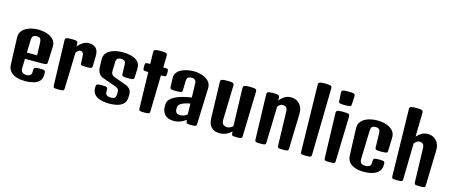

<svg xmlns="http://www.w3.org/2000/svg" viewBox="-49 -1498 5089 2160"><g transform="rotate(15 2495.5 -418.0)"><path d="M262.7 5.9Q213.4 5.9 168.7 -7.1Q124 -20 95 -50.8Q65.9 -81.5 64 -134.8L52.7 -444.3Q50.8 -496.6 81.5 -529.3Q112.3 -562 161.6 -577.4Q210.9 -592.8 265.1 -592.8Q316.9 -592.8 364.3 -577.4Q411.6 -562 440.9 -529.3Q470.2 -496.6 467.8 -444.3L460.4 -264.2Q460 -246.1 447.5 -241.2Q435.1 -236.3 391.1 -236.3H201.2L197.8 -130.9Q196.8 -93.8 213.9 -79.1Q231 -64.5 262.2 -64.5Q293.9 -64.5 308.3 -78.1Q322.8 -91.8 322.8 -126.5V-141.6Q322.8 -160.2 334.7 -166.7Q346.7 -173.3 390.1 -173.3Q433.6 -173.3 445.1 -167Q456.5 -160.6 456.5 -142.1V-120.6Q456.5 -69.3 428.5 -42Q400.4 -14.6 356 -4.4Q311.5 5.9 262.7 5.9ZM207.5 -452.6 203.1 -309.6H322.8L317.9 -452.6Q316.4 -494.1 301.8 -505.4Q287.1 -516.6 265.1 -516.6Q241.2 -516.6 224.9 -505.4Q208.5 -494.1 207.5 -452.6Z M655.3 0Q614.3 0 603.3 -4.9Q592.3 -9.8 591.8 -27.8L576.2 -551.3Q575.7 -572.3 588.1 -579.6Q600.6 -586.9 650.4 -586.9Q700.2 -586.9 712.4 -579.6Q724.6 -572.3 724.6 -551.3V-522.5Q752 -552.7 783.2 -572.8Q814.5 -592.8 855 -592.8Q902.3 -592.8 933.6 -564Q964.8 -535.2 962.4 -465.8L959 -353.5Q958.5 -335.4 946.5 -330.6Q934.6 -325.7 890.1 -325.7Q845.7 -325.7 834.5 -330.6Q823.2 -335.4 822.8 -353.5L820.8 -420.4Q819.8 -459 809.3 -472.2Q798.8 -485.4 781.7 -485.4Q767.6 -485.4 754.6 -474.6Q741.7 -463.9 731.4 -450.7L719.2 -27.8Q718.8 -9.8 707.5 -4.9Q696.3 0 655.3 0Z M1248.5 5.9Q1212.9 5.9 1177.5 0.2Q1142.1 -5.4 1112.5 -19.5Q1083 -33.7 1065.2 -58.6Q1047.4 -83.5 1047.4 -122.1V-142.1Q1047.4 -160.6 1059.3 -167Q1071.3 -173.3 1114.3 -173.3Q1157.7 -173.3 1169.7 -166.7Q1181.6 -160.2 1181.6 -141.6V-117.7Q1181.6 -87.9 1199.2 -76.2Q1216.8 -64.5 1248 -64.5Q1279.8 -64.5 1292.2 -77.9Q1304.7 -91.3 1304.7 -122.6V-146.5Q1304.7 -170.9 1292 -182.6Q1279.3 -194.3 1252.4 -203.6L1107.9 -254.4Q1073.7 -266.6 1056.6 -294.7Q1039.6 -322.8 1038.1 -362.8L1035.2 -448.2Q1033.2 -500.5 1063.5 -532.2Q1093.8 -564 1142.8 -578.4Q1191.9 -592.8 1246.1 -592.8Q1299.3 -592.8 1346.9 -580.3Q1394.5 -567.9 1423.8 -538.1Q1453.1 -508.3 1451.2 -456.1L1447.3 -353.5Q1446.8 -335.4 1434.3 -330.6Q1421.9 -325.7 1377.9 -325.7Q1330.6 -325.7 1317.6 -330.6Q1304.7 -335.4 1304.2 -353.5L1300.8 -464.4Q1299.8 -497.1 1285.2 -506.8Q1270.5 -516.6 1246.1 -516.6Q1222.2 -516.6 1206.8 -506.6Q1191.4 -496.6 1190.4 -464.8L1187 -358.9Q1185.5 -312 1233.4 -295.9L1356.4 -252Q1405.8 -234.4 1423.3 -209Q1440.9 -183.6 1438.5 -137.2L1437.5 -114.7Q1435.5 -69.8 1408.9 -43.5Q1382.3 -17.1 1339.8 -5.6Q1297.4 5.9 1248.5 5.9Z M1652.8 0Q1611.8 0 1600.8 -4.9Q1589.8 -9.8 1589.4 -27.8L1579.1 -452.1H1551.8Q1526.4 -452.1 1521.5 -461.7Q1516.6 -471.2 1516.6 -501Q1516.6 -528.3 1521.5 -536.6Q1526.4 -544.9 1551.8 -544.9H1577.1L1573.7 -681.2Q1573.7 -695.3 1578.6 -702.9Q1583.5 -710.4 1600.6 -713.6Q1617.7 -716.8 1652.8 -716.8Q1688.5 -716.8 1705.3 -713.6Q1722.2 -710.4 1727.3 -702.9Q1732.4 -695.3 1731.9 -681.2L1729 -544.9H1753.9Q1779.8 -544.9 1784.4 -536.6Q1789.1 -528.3 1789.1 -501Q1789.1 -471.2 1784.4 -461.7Q1779.8 -452.1 1753.9 -452.1H1726.6L1716.8 -27.8Q1716.3 -9.8 1705.1 -4.9Q1693.8 0 1652.8 0Z M1998 5.9Q1929.7 5.9 1895 -29.5Q1860.4 -64.9 1859.4 -115.7L1858.9 -142.1Q1858.4 -178.7 1878.9 -203.6Q1899.4 -228.5 1930.9 -245.1Q1962.4 -261.7 1994.1 -272Q2025.4 -282.2 2059.8 -289.6Q2094.2 -296.9 2126.5 -302.2L2122.1 -463.9Q2120.6 -516.6 2069.3 -516.6Q2044.4 -516.6 2028.6 -506.8Q2012.7 -497.1 2011.7 -464.4L2008.3 -353.5Q2007.8 -335.4 1995.1 -330.6Q1982.4 -325.7 1934.6 -325.7Q1890.1 -325.7 1878.2 -330.6Q1866.2 -335.4 1865.2 -353.5L1861.3 -457.5Q1859.9 -496.6 1880.9 -522.7Q1901.9 -548.8 1935.1 -564.2Q1968.3 -579.6 2004.9 -586.2Q2041.5 -592.8 2070.8 -592.8Q2127 -592.8 2174.3 -576.2Q2221.7 -559.6 2250 -528.1Q2278.3 -496.6 2276.9 -451.7L2261.7 -27.8Q2261.2 -9.8 2250 -4.9Q2238.8 0 2197.8 0Q2160.2 0 2150.1 -4.9Q2140.1 -9.8 2139.2 -27.8L2138.7 -44.9Q2112.3 -25.4 2076.7 -9.8Q2041 5.9 1998 5.9ZM1992.7 -130.4Q1992.7 -100.6 2008.8 -87.9Q2024.9 -75.2 2047.9 -75.2Q2076.2 -75.2 2096.7 -84.7Q2117.2 -94.2 2131.8 -106.4L2128.4 -231.9Q2077.6 -222.7 2046.4 -209Q2022.5 -198.2 2007.6 -184.6Q1992.7 -170.9 1992.7 -149.4Z M2529.3 5.9Q2469.2 5.9 2434.3 -29.1Q2399.4 -64 2397.5 -130.9L2385.3 -551.3Q2385.3 -565.4 2390.1 -573Q2395 -580.6 2412.1 -583.7Q2429.2 -586.9 2464.4 -586.9Q2500 -586.9 2516.8 -583.7Q2533.7 -580.6 2538.8 -573Q2543.9 -565.4 2543.5 -551.3L2532.2 -152.8Q2531.2 -110.4 2551.5 -95.9Q2571.8 -81.5 2594.7 -81.5Q2615.7 -81.5 2632.6 -90.6Q2649.4 -99.6 2662.1 -110.8L2648.9 -551.3Q2648.9 -565.4 2653.8 -573Q2658.7 -580.6 2675.8 -583.7Q2692.9 -586.9 2728 -586.9Q2763.7 -586.9 2780.5 -583.7Q2797.4 -580.6 2802.5 -573Q2807.6 -565.4 2807.1 -551.3L2792 -27.8Q2791.5 -9.8 2780.3 -4.9Q2769 0 2728 0Q2690.4 0 2680.4 -4.9Q2670.4 -9.8 2669.4 -27.8L2668.5 -50.8Q2647.5 -31.2 2613.3 -12.7Q2579.1 5.9 2529.3 5.9Z M3004.4 0Q2963.4 0 2952.4 -4.9Q2941.4 -9.8 2940.9 -27.8L2925.3 -551.3Q2924.8 -572.3 2937.3 -579.6Q2949.7 -586.9 2999.5 -586.9Q3049.3 -586.9 3061.8 -579.6Q3074.2 -572.3 3073.7 -551.3L3073.2 -521.5Q3100.6 -552.7 3131.8 -572.8Q3163.1 -592.8 3207 -592.8Q3266.6 -592.8 3306.4 -550.8Q3346.2 -508.8 3343.8 -434.6L3332 -27.8Q3331.5 -9.8 3320.3 -4.9Q3309.1 0 3268.1 0Q3227.1 0 3216.1 -4.9Q3205.1 -9.8 3204.6 -27.8L3193.4 -420.4Q3192.4 -459 3177 -472.2Q3161.6 -485.4 3137.7 -485.4Q3119.6 -485.4 3105.2 -475.1Q3090.8 -464.8 3080.6 -450.7L3068.4 -27.8Q3067.9 -9.8 3056.6 -4.9Q3045.4 0 3004.4 0Z M3536.1 0Q3495.1 0 3484.1 -4.9Q3473.1 -9.8 3472.7 -27.8L3457 -806.2Q3457 -820.3 3461.9 -827.9Q3466.8 -835.4 3483.9 -838.6Q3501 -841.8 3536.1 -841.8Q3571.8 -841.8 3588.6 -838.6Q3605.5 -835.4 3610.6 -827.9Q3615.7 -820.3 3615.2 -806.2L3600.1 -27.8Q3599.6 -9.8 3588.4 -4.9Q3577.1 0 3536.1 0Z M3811.5 0Q3770.5 0 3759.5 -4.9Q3748.5 -9.8 3748 -27.8L3732.4 -551.3Q3731.9 -572.3 3745.1 -579.6Q3758.3 -586.9 3811.5 -586.9Q3864.7 -586.9 3878.2 -579.6Q3891.6 -572.3 3890.6 -551.3L3875.5 -27.8Q3875 -9.8 3863.8 -4.9Q3852.5 0 3811.5 0ZM3811.5 -664.1Q3764.2 -664.1 3751.7 -668.9Q3739.3 -673.8 3738.3 -691.9L3732.4 -787.1Q3731 -808.1 3744.6 -815.4Q3758.3 -822.8 3811.5 -822.8Q3864.7 -822.8 3878.2 -815.4Q3891.6 -808.1 3890.6 -787.1L3885.3 -691.9Q3884.3 -673.8 3871.8 -668.9Q3859.4 -664.1 3811.5 -664.1Z M4210.9 5.9Q4160.6 5.9 4115.7 -7.1Q4070.8 -20 4042.2 -50.8Q4013.7 -81.5 4011.7 -134.8L4000.5 -444.3Q3998.5 -496.6 4028.6 -529.3Q4058.6 -562 4107.4 -577.4Q4156.2 -592.8 4210.4 -592.8Q4266.1 -592.8 4314.7 -577.4Q4363.3 -562 4392.8 -529.3Q4422.4 -496.6 4420.4 -444.3L4415.5 -292.5Q4415 -274.4 4401.6 -269.5Q4388.2 -264.6 4342.8 -264.6Q4296.9 -264.6 4283.7 -269.5Q4270.5 -274.4 4270 -292.5L4265.6 -452.6Q4264.6 -494.1 4249.8 -505.4Q4234.9 -516.6 4210.4 -516.6Q4186.5 -516.6 4171.4 -505.4Q4156.2 -494.1 4155.3 -452.6L4145.5 -130.9Q4144.5 -93.8 4160.4 -79.1Q4176.3 -64.5 4210.4 -64.5Q4244.6 -64.5 4260 -78.1Q4275.4 -91.8 4275.4 -126.5V-141.6Q4275.4 -160.2 4287.4 -166.7Q4299.3 -173.3 4342.8 -173.3Q4386.2 -173.3 4397.9 -167Q4409.7 -160.6 4409.7 -142.1V-130.4Q4409.7 -79.1 4380.9 -49.3Q4352.1 -19.5 4306.6 -6.8Q4261.2 5.9 4210.9 5.9Z M4598.1 0Q4557.1 0 4546.1 -4.9Q4535.2 -9.8 4534.7 -27.8L4519 -806.2Q4519 -820.3 4523.9 -827.9Q4528.8 -835.4 4545.9 -838.6Q4563 -841.8 4598.1 -841.8Q4633.8 -841.8 4650.6 -838.6Q4667.5 -835.4 4672.6 -827.9Q4677.7 -820.3 4677.2 -806.2L4671.9 -528.3Q4697.8 -556.6 4728 -574.7Q4758.3 -592.8 4799.8 -592.8Q4859.4 -592.8 4899.2 -550.8Q4939 -508.8 4936.5 -434.6L4924.8 -27.8Q4924.3 -9.8 4913.1 -4.9Q4901.9 0 4860.8 0Q4819.8 0 4808.8 -4.9Q4797.9 -9.8 4797.4 -27.8L4786.1 -420.4Q4785.2 -459 4769.8 -472.2Q4754.4 -485.4 4730.5 -485.4Q4710.9 -485.4 4695.8 -473.4Q4680.7 -461.4 4670.4 -445.8L4662.1 -27.8Q4661.6 -9.8 4650.4 -4.9Q4639.2 0 4598.1 0Z"/></g></svg>

Font: Denk One
Style: Regular
Weight: 400
Designer: Irina Smirnova, Eben Sorkin
Foundry: Sorkin Type Co.f
Version: Version 1.004; ttfautohint (v1.8.4.7-5d5b);gftools[0.9.23]